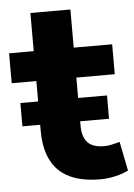

<svg xmlns="http://www.w3.org/2000/svg" viewBox="-50 -673 505 722"><g transform="rotate(-5 202.5 -312.0)"><path d="M299 11Q92 11 92 -190V-378H-1V-491H92V-635H243V-491H388V-378H243V-196Q243 -154 262.5 -133Q282 -112 325 -112Q338 -112 352.5 -115Q367 -118 384 -123L406 -13Q385 -2 356 4.5Q327 11 299 11ZM25 -213V-301H352V-213Z"/></g></svg>

Font: Nunito Sans ExtraBold
Style: Regular
Weight: 800
Designer: Vernon Adams
Foundry: Vernon Adams
Version: Version 3.101; ttfautohint (v1.8.4.7-5d5b);gftools[0.9.27]